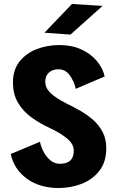

<svg xmlns="http://www.w3.org/2000/svg" viewBox="-20 -932 590 963"><path d="M274.5 11Q178.5 11 114.2 -36.2Q50 -83.5 34 -159.5L180.5 -221Q185.5 -195.5 199 -170Q212.5 -144.5 233.2 -127.5Q254 -110.5 280.5 -110.5Q350 -110.5 350 -176Q350 -210.5 315.5 -238.2Q281 -266 230.5 -289.5Q182.5 -311.5 140.2 -341.5Q98 -371.5 71.5 -414.8Q45 -458 45 -518.5Q45 -582 78 -623.5Q111 -665 164 -685.5Q217 -706 278 -706Q339.5 -706 387 -684.5Q434.5 -663 465 -627Q495.5 -591 505 -548.5L360 -486.5Q352 -523 330.2 -553.8Q308.5 -584.5 273.5 -584.5Q243.5 -584.5 225.2 -568Q207 -551.5 207 -522.5Q207 -491 233.5 -465.5Q260 -440 310.5 -414.5Q344.5 -398 380 -378Q415.5 -358 445.8 -331.8Q476 -305.5 494.5 -270.5Q513 -235.5 513 -188.5Q513 -120 478.8 -75.8Q444.5 -31.5 390 -10.2Q335.5 11 274.5 11ZM333.5 -758.5 203 -768 341 -912 494.5 -902.5Z"/></svg>

Font: Trispace SemiCondensed
Style: Bold
Weight: 700
Width: 4
Designer: Tyler Finck
Foundry: Etcetera Type Company
Version: Version 1.210; ttfautohint (v1.8.3)